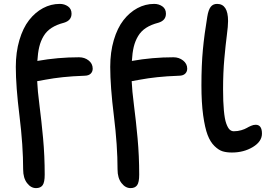

<svg xmlns="http://www.w3.org/2000/svg" viewBox="-20 -780 1380 996"><path d="M167 195.8Q140.1 195.8 120.1 169.4Q100.1 143.1 100.1 99.1Q100.1 -24.9 81.1 -178.5Q62 -332 62 -433.1Q62 -509.3 80.6 -572Q99.1 -634.8 130.6 -675.3Q162.1 -715.8 203.1 -737.8Q244.1 -759.8 290 -759.8Q314.5 -759.8 332.8 -746.8Q351.1 -733.9 351.1 -709Q351.1 -673.8 312 -662.1Q273.9 -652.3 247.8 -635.5Q221.7 -618.7 206.3 -593Q190.9 -567.4 183.6 -536.6Q176.3 -505.9 173.8 -463.9Q279.8 -482.9 390.1 -482.9Q418.9 -482.9 439.9 -466.3Q460.9 -449.7 460.9 -423.8Q460.9 -408.2 450.4 -397.9Q439.9 -387.7 419.9 -387.2Q353.5 -384.8 305.7 -379.6Q257.8 -374.5 216.1 -366.7Q174.3 -358.9 172.9 -358.9Q174.8 -311 184.8 -233.4Q194.8 -155.8 203.4 -63.7Q211.9 28.3 211.9 126Q211.9 165.5 201.2 180.7Q190.4 195.8 167 195.8ZM657.2 195.8Q630.4 195.8 610.1 169.4Q589.8 143.1 589.8 99.1Q589.8 -24.9 570.8 -178.5Q551.8 -332 551.8 -433.1Q551.8 -509.3 570.3 -572Q588.9 -634.8 620.4 -675.3Q651.9 -715.8 692.9 -737.8Q733.9 -759.8 779.8 -759.8Q804.2 -759.8 822.5 -746.8Q840.8 -733.9 840.8 -709Q840.8 -673.8 801.8 -662.1Q763.7 -652.3 737.8 -635.5Q711.9 -618.7 696.5 -593Q681.2 -567.4 673.8 -536.9Q666.5 -506.3 664.1 -463.9Q770 -482.9 879.9 -482.9Q908.7 -482.9 929.9 -466.1Q951.2 -449.2 951.2 -423.8Q951.2 -408.2 940.7 -397.9Q930.2 -387.7 910.2 -387.2Q843.8 -384.8 795.9 -379.6Q748 -374.5 706.3 -366.7Q664.6 -358.9 663.1 -358.9Q665 -311 675 -233.4Q685.1 -155.8 693.6 -63.7Q702.1 28.3 702.1 126Q702.1 165.5 691.4 180.7Q680.7 195.8 657.2 195.8ZM1183.1 11.2Q1155.8 11.2 1135.3 5.1Q1114.7 -1 1092.8 -22.2Q1070.8 -43.5 1056.9 -80.1Q1043 -116.7 1033.9 -181.9Q1024.9 -247.1 1024.9 -336.9Q1024.9 -442.9 1032.5 -522.5Q1040 -602.1 1055.2 -692.9Q1061 -729 1073 -744.4Q1085 -759.8 1106 -759.8Q1163.1 -759.8 1163.1 -670.9Q1163.1 -644.5 1156.7 -596.7Q1150.4 -548.8 1143.8 -476.1Q1137.2 -403.3 1137.2 -316.9Q1137.2 -251.5 1141.4 -206.8Q1145.5 -162.1 1153.6 -139.6Q1161.6 -117.2 1170.9 -108.2Q1180.2 -99.1 1192.9 -99.1Q1213.4 -99.1 1231.4 -104.5Q1249.5 -109.9 1259.8 -116Q1270 -122.1 1282.5 -127.4Q1294.9 -132.8 1306.2 -132.8Q1338.9 -132.8 1338.9 -86.9Q1338.9 -45.9 1291.7 -17.3Q1244.6 11.2 1183.1 11.2Z"/></svg>

Font: Shantell Sans Irregular
Style: Regular
Weight: 500
Designer: Stephen Nixon, Anya Danilova, Shantell Martin
Foundry: Arrow Type
Version: Version 1.006;[9816181b4]